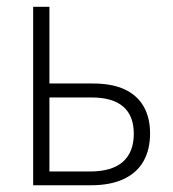

<svg xmlns="http://www.w3.org/2000/svg" viewBox="-20 -551 515 571"><path d="M127 -302.7H255.9Q313 -302.7 350.6 -285.2Q388.2 -267.6 407.2 -234.4Q426.3 -201.2 426.3 -154.3Q426.3 -106 406.7 -71.5Q387.2 -37.1 347.9 -18.6Q308.6 0 249.5 0H78.6V-530.8H127ZM377.9 -153.3Q377.9 -207 346.2 -234.1Q314.5 -261.2 252 -261.2H127V-41H246.6Q313 -41 345.5 -69.8Q377.9 -98.6 377.9 -153.3Z"/></svg>

Font: Open Sans SemiCondensed Light
Style: Regular
Weight: 300
Width: 4
Designer: Monotype Design Team
Foundry: Monotype Imaging Inc.
Version: Version 3.000